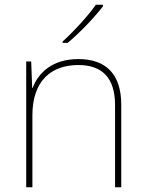

<svg xmlns="http://www.w3.org/2000/svg" viewBox="-20 -786 613 806"><path d="M412 -759V-766H382C353 -723 288 -652 243 -612V-606H264C317 -650 377 -714 412 -759ZM309 -538C197 -538 140 -478 117 -417H115L111 -528H90V0H116V-302C116 -446 194 -513 309 -513C406 -513 463 -462 463 -345V0H489V-346C489 -477 423 -538 309 -538Z"/></svg>

Font: Noto Sans Syriac Eastern Thin
Style: Regular
Weight: 100
Designer: Patrick Giasson and the Monotype Design Team
Foundry: Monotype Imaging Inc.
Version: Version 3.001